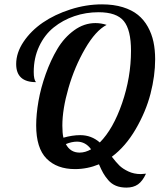

<svg xmlns="http://www.w3.org/2000/svg" viewBox="-20 -770 753 881"><path d="M469.2 -655.8Q418.5 -629.4 370.4 -546.4Q322.3 -463.4 294.2 -366.2Q266.1 -269 266.1 -193.8Q266.1 -158.2 271 -138.2Q312 -149.9 348.1 -149.9Q399.4 -149.9 438 -116.2Q499.5 -178.2 540.3 -296.9Q581.1 -415.5 581.1 -537.1Q581.1 -632.8 548.1 -673.3Q515.1 -713.9 432.1 -713.9Q374 -713.9 321 -695.8Q268.1 -677.7 226.3 -644Q184.6 -610.4 159.7 -557.4Q134.8 -504.4 134.8 -439.9Q134.8 -404.8 145 -393.1Q54.2 -393.1 54.2 -476.1Q54.2 -527.8 88.1 -578.4Q122.1 -628.9 176.5 -666.3Q231 -703.6 303.2 -726.8Q375.5 -750 448.2 -750Q501.5 -750 543.5 -737.1Q585.4 -724.1 613 -701.7Q640.6 -679.2 658.4 -647Q676.3 -614.7 684.1 -578.1Q691.9 -541.5 691.9 -498Q691.9 -422.4 670.7 -340.1Q649.4 -257.8 602.8 -177.7Q556.2 -97.7 493.2 -50.8Q512.7 -25.4 527.8 -10.5Q543 4.4 568.8 16.6Q594.7 28.8 626 28.8Q634.3 28.8 649.9 26.9Q634.3 61 613.3 75.9Q592.3 90.8 560.1 90.8Q532.7 90.8 512 82.3Q491.2 73.7 476.6 56.4Q461.9 39.1 453.4 23.9Q444.8 8.8 434.1 -16.1Q380.9 5.9 324.2 5.9Q241.2 5.9 193.6 -42.2Q146 -90.3 146 -194.8Q146 -245.1 156.5 -305.7Q167 -366.2 189.7 -429.9Q212.4 -493.7 243.4 -545.7Q274.4 -597.7 320.1 -630.9Q365.7 -664.1 418 -664.1Q443.8 -664.1 469.2 -655.8ZM333 -120.1Q309.6 -120.1 282.2 -108.9Q302.7 -69.8 345.2 -69.8Q371.6 -69.8 397.9 -85Q372.6 -120.1 333 -120.1Z"/></svg>

Font: Lobster Two
Style: Italic
Weight: 400
Designer: Pablo Impallari
Foundry: Pablo Impallari. www.impallari.com
Version: Version 1.006